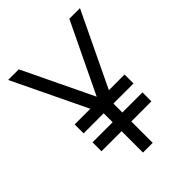

<svg xmlns="http://www.w3.org/2000/svg" viewBox="-223 -923 1047 1047"><g transform="rotate(-45 300.0 -400.0)"><path d="M263 0V-301L23 -800H105L300 -394L495 -800H577L338 -301V0ZM108 -165V-234H493V-165ZM108 -303V-372H493V-303Z"/></g></svg>

Font: Victor Mono Thin
Style: Regular
Weight: 400
Monospace: yes
Version: Version 1.561;gftools[0.9.30]